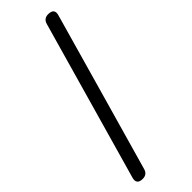

<svg xmlns="http://www.w3.org/2000/svg" viewBox="-317 -821 1024 1024"><g transform="rotate(-45 195.0 -309.0)"><path d="M59 180Q12 180 25 135L281 -766Q290 -798 323 -798Q371 -798 357 -753L231 -309L101 148Q92 180 59 180Z"/></g></svg>

Font: GenSenRounded TW M
Style: Regular
Weight: 500
Version: Version 1.501;PS 1;hotconv 16.6.51;makeotf.lib2.5.65220